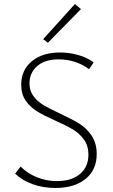

<svg xmlns="http://www.w3.org/2000/svg" viewBox="-20 -924 558 951"><path d="M255 -326Q199 -351 165 -371.5Q131 -392 108 -424.5Q85 -457 85 -504Q85 -577 137.5 -620.5Q190 -664 277 -664Q323 -664 367.5 -651.5Q412 -639 444 -615L421 -581Q392 -604 352.5 -617Q313 -630 271 -630Q202 -630 164 -596.5Q126 -563 126 -511Q126 -474 146 -447.5Q166 -421 195.5 -403.5Q225 -386 276 -362Q336 -334 372 -312Q408 -290 433.5 -252.5Q459 -215 459 -161Q459 -82 403.5 -37.5Q348 7 255 7Q194 7 142 -11.5Q90 -30 55 -64L82 -99Q116 -65 163 -46Q210 -27 262 -27Q335 -27 376.5 -62.5Q418 -98 418 -158Q418 -202 396 -232.5Q374 -263 341.5 -282.5Q309 -302 255 -326ZM194 -730 351 -904 381 -879 217 -712Z"/></svg>

Font: Ysabeau Light
Style: Regular
Weight: 300
Designer: Christian Thalmann (Catharsis Fonts)
Version: Version 0.003